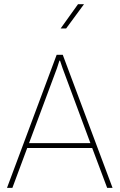

<svg xmlns="http://www.w3.org/2000/svg" viewBox="-20 -903 578 923"><path d="M495.1 0 423.3 -191.4H110.8L39.6 0H13.7L252.4 -639.6H281.7L521 0ZM253.9 -575.2 119.6 -214.8H414.6L280.8 -575.2L268.6 -611.3H265.6ZM271.5 -766.1 355 -882.8H383.8L297.9 -766.1Z"/></svg>

Font: Yantramanav Thin
Style: Regular
Weight: 250
Version: Version 1.001;PS 1.0;hotconv 1.0.72;makeotf.lib2.5.5900; ttf